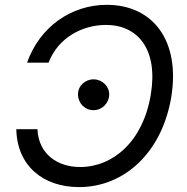

<svg xmlns="http://www.w3.org/2000/svg" viewBox="-20 -757 767 787"><path d="M133.5 -227.3H46.9C49.7 -78.1 156.2 9.9 304 9.9C488.6 9.9 643.5 -130.7 681.8 -358C720.2 -590.9 606.5 -737.2 417.6 -737.2C274.1 -737.2 143.5 -649.1 90.9 -500H179C217.3 -600.9 315.3 -654.8 414.8 -654.8C544 -654.8 629.3 -555.4 598 -369.3C566.8 -177.6 443.2 -72.4 308.2 -72.4C214.5 -72.4 137.8 -126.4 133.5 -227.3ZM299.7 -369.3C300.4 -333.8 327.4 -305.4 363.6 -305.4C398.4 -305.4 426.8 -333.8 427.6 -369.3C428.3 -403.4 398.4 -431.8 363.6 -431.8C328.8 -431.8 299 -404.8 299.7 -369.3Z"/></svg>

Font: Margiela Sans
Style: Italic
Weight: 400
Italic angle: -9.39999°
Designer: Stefan Endress, Andreas Faust
Version: Version 1.100;FEAKit 1.0